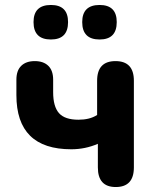

<svg xmlns="http://www.w3.org/2000/svg" viewBox="-20 -745 625 773"><path d="M446 8Q374 8 374 -71V-166Q323 -144 267 -144Q46 -144 46 -362V-424Q46 -461 65.5 -480Q85 -499 120 -499Q155 -499 174.5 -480Q194 -461 194 -424V-374Q194 -316 217.5 -289.5Q241 -263 296 -263Q318 -263 336.5 -267.5Q355 -272 371 -282V-420Q371 -499 445 -499Q519 -499 519 -420V-71Q519 8 446 8ZM381 -586Q311 -586 311 -656Q311 -725 381 -725Q450 -725 450 -656Q450 -586 381 -586ZM185 -586Q115 -586 115 -656Q115 -725 185 -725Q254 -725 254 -656Q254 -586 185 -586Z"/></svg>

Font: Chiron GoRound TC
Style: Bold
Weight: 700
Designer: Ryoko NISHIZUKA 西塚涼子 (kana, bopomofo & ideographs); Paul D. Hunt (Latin, Greek & Cyrillic); Sandoll Communications 산돌커뮤니
Foundry: Adobe
Version: Version 1.000;hotconv 1.1.1;makeotfexe 2.6.0